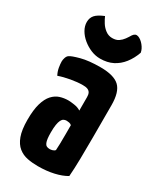

<svg xmlns="http://www.w3.org/2000/svg" viewBox="-186 -780 711 853"><g transform="rotate(30 169.0 -353.5)"><path d="M162 10Q134 10 108.5 5Q83 0 63 -16Q43 -32 31.5 -63Q20 -94 20 -146Q20 -197 29.5 -229.5Q39 -262 55.5 -280Q72 -298 92.5 -304.5Q113 -311 135 -311Q146 -311 166 -308Q186 -305 199 -296Q199 -296 199 -307.5Q199 -319 199 -335Q199 -351 199 -365Q199 -378 195 -386Q191 -394 182 -398Q173 -402 157 -402Q129 -402 95.5 -396Q62 -390 37 -381Q28 -398 25 -416Q22 -434 22 -446Q22 -455 25.5 -465.5Q29 -476 36 -481Q47 -489 86 -499.5Q125 -510 185 -510Q254 -510 282.5 -483Q311 -456 311 -388V-341Q311 -284 311 -224Q311 -164 310 -111.5Q309 -59 306 -22Q281 -7 244 1.5Q207 10 162 10ZM170 -82Q177 -82 185 -84.5Q193 -87 197 -92Q198 -103 198.5 -125.5Q199 -148 199 -174Q199 -200 199 -221Q194 -226 186.5 -227.5Q179 -229 173 -229Q165 -229 158.5 -225.5Q152 -222 147.5 -213Q143 -204 140.5 -188.5Q138 -173 138 -149Q138 -131 139.5 -118.5Q141 -106 144.5 -97.5Q148 -89 154.5 -85.5Q161 -82 170 -82ZM163 -542Q139 -542 116 -551.5Q93 -561 73.5 -577Q54 -593 42.5 -613Q31 -633 31 -654Q31 -675 43.5 -689.5Q56 -704 88 -717Q94 -703 104 -687Q114 -671 129.5 -659.5Q145 -648 164 -648Q184 -648 196.5 -656.5Q209 -665 218 -677.5Q227 -690 234 -702Q245 -718 260.5 -712.5Q276 -707 290 -690Q304 -673 307 -655Q295 -621 275 -595.5Q255 -570 227.5 -556Q200 -542 163 -542Z"/></g></svg>

Font: Yanone Kaffeesatz
Style: Bold
Weight: 700
Designer: Yanone (Cyrillic: Daniel Pouzeot, Huerta Tipografica, and Cyreal)
Foundry: Yanone
Version: Version 2.003